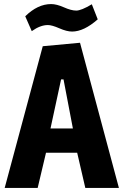

<svg xmlns="http://www.w3.org/2000/svg" viewBox="-20 -923 608 943"><path d="M373 -713 564 0H399L359 -173H206L165 0H3L190 -696ZM280 -533 228 -292H338L292 -533ZM334 -768Q308 -768 271.5 -784Q235 -800 215 -800Q178 -800 136 -770L104 -843Q165 -903 231 -903Q258 -903 294 -887Q330 -871 354.5 -871Q379 -871 431 -902L460 -828Q392 -768 334 -768Z"/></svg>

Font: Magra
Style: Bold
Weight: 600
Designer: Viviana Monsalve
Foundry: Viviana Monsalve
Version: Version 1.001